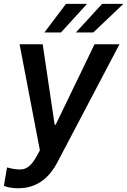

<svg xmlns="http://www.w3.org/2000/svg" viewBox="-31 -776 662 1000"><path d="M63.2 204.5C156.2 204.5 221.6 157 268.1 68.9L591.3 -545.5H461.3L259.2 -126.8H253.6L191.4 -545.5H71L176.8 7.1L158.4 40.1C132.5 86.6 108.3 105.1 78.1 106.5C56.5 106.9 39.4 104.8 5.7 96.2L-10.7 191.8C3.6 198.5 29.8 204.5 63.2 204.5ZM200.3 -606.9H286.6L422.2 -755.7H312.5ZM364.3 -606.9H454.9L611.5 -755.7H500.7Z"/></svg>

Font: Magic Ui Pro Semi Bold
Style: Italic
Weight: 600
Italic angle: -9.39999°
Designer: Stefan Endress, Andreas Faust
Version: Version 1.000;FEAKit 1.0